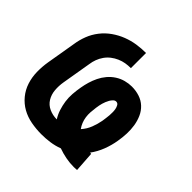

<svg xmlns="http://www.w3.org/2000/svg" viewBox="-148 -663 797 797"><g transform="rotate(45 250.0 -264.5)"><path d="M394 9Q370 9 346.5 4.5Q323 0 301 -8Q277 1 252 4.5Q227 8 202 8Q172 8 142 2.5Q112 -3 87 -17Q62 -31 43.5 -53.5Q25 -76 16 -104Q7 -132 6.5 -162.5Q6 -193 11 -223L33 -353Q37 -380 47 -406Q57 -432 74.5 -454.5Q92 -477 115.5 -493.5Q139 -510 165 -520Q191 -530 217.5 -534Q244 -538 271 -538V-449Q255 -449 240 -446.5Q225 -444 210 -437.5Q195 -431 182 -421Q169 -411 159.5 -397.5Q150 -384 144.5 -369Q139 -354 137 -339L115 -209Q111 -185 113 -161.5Q115 -138 126.5 -119Q138 -100 159 -90.5Q180 -81 204 -81Q204 -81 204 -81Q204 -81 204 -81Q193 -98 186.5 -118Q180 -138 177 -158.5Q174 -179 175.5 -201Q177 -223 181 -245Q184 -263 189.5 -281.5Q195 -300 203.5 -317.5Q212 -335 225 -350.5Q238 -366 255 -377Q272 -388 291 -393Q310 -398 328 -398Q352 -398 373.5 -391Q395 -384 411 -369Q427 -354 436 -333.5Q445 -313 448.5 -290.5Q452 -268 451 -244.5Q450 -221 446 -198Q441 -167 429.5 -137Q418 -107 399 -81Q401 -81 402.5 -81Q404 -81 406 -81L412 8Q407 8 402.5 8.5Q398 9 394 9ZM303 -123Q320 -142 329 -165.5Q338 -189 342 -212Q343 -221 344.5 -230Q346 -239 346.5 -248Q347 -257 347 -266Q347 -275 345.5 -283.5Q344 -292 339.5 -300Q335 -308 326 -308Q319 -308 313 -302Q307 -296 303 -289Q299 -282 296 -274.5Q293 -267 291 -260Q289 -253 287.5 -245.5Q286 -238 285 -230Q283 -216 282 -201.5Q281 -187 283 -173Q285 -159 290 -146.5Q295 -134 303 -123Z"/></g></svg>

Font: Iosevka Curly Slab XBdObl
Style: Regular
Weight: 800
Italic angle: -9°
Monospace: yes
Designer: Belleve Invis
Foundry: Belleve Invis
Version: Version 11.1.0; ttfautohint (v1.8.3)